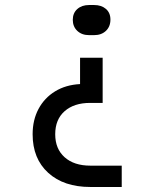

<svg xmlns="http://www.w3.org/2000/svg" viewBox="-20 -575 640 765"><path d="M335 -435Q306 -435 288 -452Q270 -469 270 -496Q270 -523 288 -539Q306 -555 335 -555H355Q384 -555 402 -539.5Q420 -524 420 -497Q420 -469 402 -452Q384 -435 355 -435ZM340 170Q234 170 172 113.5Q110 57 110 -40Q110 -97 133.5 -141Q157 -185 199.5 -211Q242 -237 299 -240V-345H389V-165H339Q275 -165 237.5 -132Q200 -99 200 -40Q200 18 237.5 51.5Q275 85 340 85H465V170Z"/></svg>

Font: NKDuy Mono
Style: Regular
Weight: 400
Monospace: yes
Designer: NKDuy
Foundry: NKDuy
Version: Version 2.251; ttfautohint (v1.8.4.7-5d5b)